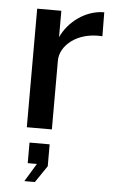

<svg xmlns="http://www.w3.org/2000/svg" viewBox="-55 -578 513 855"><g transform="rotate(5 201.5 -150.0)"><path d="M189 0V-308C189 -372 260 -441 377 -433L376 -540C294 -540 218 -484 185 -412V-530H77V0ZM134 240 185 165V67H95V159H136L87 240Z"/></g></svg>

Font: Cheyenne Sans Medium
Style: Regular
Weight: 500
Designer: The Public Sans project authors (U.S. Web Design System), Libre Franklin designed by Pablo Impallari and Rodrigo Fuenzal
Foundry: The Cheyenne Sans Project Authors
Version: Version 2.007